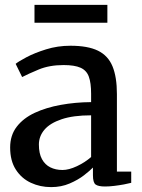

<svg xmlns="http://www.w3.org/2000/svg" viewBox="-20 -754 579 785"><path d="M189 11Q144 11 106 -6.8Q68 -24.5 44.8 -60.5Q21.5 -96.5 21.5 -151Q21.5 -201 48.5 -236Q75.5 -271 122.2 -292.8Q169 -314.5 228.5 -325.2Q288 -336 352.5 -336.5V-371Q352.5 -415 343.2 -440.5Q334 -466 309.5 -477Q285 -488 240 -488Q182 -488 138.2 -469.8Q94.5 -451.5 70.5 -439L44 -493Q54.5 -502 87.8 -519.8Q121 -537.5 168.2 -552.2Q215.5 -567 268 -567Q339 -567 380.5 -546.8Q422 -526.5 440 -482.8Q458 -439 458 -369.5V-52.5H516.5V-6.5Q505.5 -3.5 486.8 0Q468 3.5 447.2 6Q426.5 8.5 409.5 8.5Q382 8.5 371 0.5Q360 -7.5 360 -37.5V-69Q347.5 -56 323.2 -37.2Q299 -18.5 264.8 -3.8Q230.5 11 189 11ZM235.5 -59Q261.5 -59 294.5 -74.5Q327.5 -90 352.5 -112V-282.5Q279.5 -282.5 232 -266.5Q184.5 -250.5 161.8 -223.8Q139 -197 139 -163Q139 -126.5 151.5 -103.5Q164 -80.5 185.8 -69.8Q207.5 -59 235.5 -59ZM419 -734V-661H121V-734Z"/></svg>

Font: Merriweather Medium
Style: Regular
Weight: 500
Version: Version 2.100